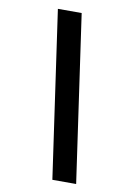

<svg xmlns="http://www.w3.org/2000/svg" viewBox="-94 -839 656 974"><g transform="rotate(10 234.0 -352.5)"><path d="M123.5 -781.5H246L369 77.5H246.5Z"/></g></svg>

Font: Epilogue
Style: Bold Italic
Weight: 700
Italic angle: -12°
Designer: Tyler Finck
Foundry: Etcetera Type Co
Version: Version 2.111; ttfautohint (v1.8.3)